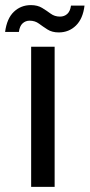

<svg xmlns="http://www.w3.org/2000/svg" viewBox="-44 -732 351 752"><path d="M78 -549H170V0H78ZM186 -605Q160 -605 142 -616.5Q124 -628 108.5 -639.5Q93 -651 72 -651Q56 -651 44.5 -640.5Q33 -630 30 -607H-24Q-17 -660 10.5 -686Q38 -712 77 -712Q103 -712 121 -701Q139 -690 154.5 -678.5Q170 -667 191 -667Q208 -667 219.5 -677.5Q231 -688 234 -710H287Q281 -659 253.5 -632Q226 -605 186 -605Z"/></svg>

Font: Parkinsans
Style: Regular
Weight: 400
Designer: Red Stone, Indian Type Foundry
Foundry: Indian Type Foundry
Version: Version 1.000